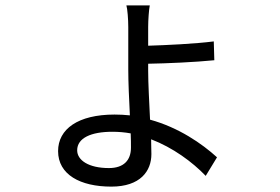

<svg xmlns="http://www.w3.org/2000/svg" viewBox="-20 -638 1040 714"><path d="M467 -89C467 -42 440 -13 385 -13C310 -13 267 -42 267 -79C267 -125 319 -148 398 -148C421 -148 444 -146 466 -142C467 -121 467 -103 467 -89ZM531 -401C598 -402 708 -407 777 -414L775 -484C705 -475 597 -470 531 -468V-538C531 -564 534 -604 537 -618H450C454 -605 457 -566 457 -537V-380C457 -333 460 -268 463 -209C444 -211 425 -212 406 -212C270 -212 196 -158 196 -76C196 11 278 56 394 56C502 56 543 -2 543 -65C543 -80 542 -98 542 -120C623 -89 695 -36 745 16L787 -53C731 -104 644 -164 538 -193C535 -258 531 -328 531 -375Z"/></svg>

Font: Noto Sans T Chinese Regular
Style: Regular
Weight: 400
Designer: Ryoko NISHIZUKA (kana & ideographs); Paul D. Hunt (Latin, Greek & Cyrillic); Wenlong ZHANG (bopomofo); Sandoll Communica
Foundry: Adobe Systems Incorporated
Version: Version 1.000;PS 1;hotconv 1.0.78;makeotf.lib2.5.61930